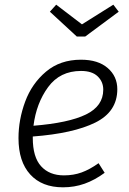

<svg xmlns="http://www.w3.org/2000/svg" viewBox="-20 -789 553 820"><path d="M120 -206V-200Q120 -118 155.5 -79Q191 -40 253 -40Q294 -40 328.5 -52.5Q363 -65 401 -92L427 -51Q385 -20 341.5 -4.5Q298 11 249 11Q159 11 109 -44Q59 -99 59 -199Q59 -278 87.5 -355Q116 -432 176.5 -483Q237 -534 326 -534Q399 -534 440 -498.5Q481 -463 481 -408Q481 -312 387 -265.5Q293 -219 120 -206ZM123 -252Q273 -264 347 -300Q421 -336 421 -406Q421 -440 397 -463Q373 -486 326 -486Q236 -486 185.5 -417Q135 -348 123 -252ZM487 -739 344 -633H308L193 -739L220 -769L330 -685L464 -769Z"/></svg>

Font: FiraGO Light
Style: Italic
Weight: 300
Italic angle: -8°
Designer: bBox Type GmbH
Foundry: bBox Type GmbH
Version: Version 1.001